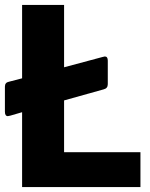

<svg xmlns="http://www.w3.org/2000/svg" viewBox="-21 -762 611 782"><path d="M551 -142V0H69V-305L21 -291Q13 -289 11 -289Q-1 -289 -1 -307V-409Q-1 -426 15 -429L69 -443V-742H240V-488L397 -530L406 -532Q418 -532 418 -515V-419Q418 -402 401 -398L240 -353V-142Z"/></svg>

Font: Morrison
Style: Bold
Weight: 700
Designer: Pablo Impallari, Rodrigo Fuenzalida (Modified by Dan O. Williams)
Version: Version 0.03;June 6, 2019;FontCreator 11.5.0.2425 64-bit; tt